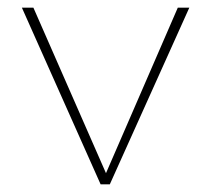

<svg xmlns="http://www.w3.org/2000/svg" viewBox="-20 -480 549 500"><path d="M473 -460 266 0H242L37 -460H67L256 -29L443 -460Z"/></svg>

Font: Ysabeau SC Extralight
Style: Regular
Weight: 200
Designer: Christian Thalmann (Catharsis Fonts)
Version: Version 0.003